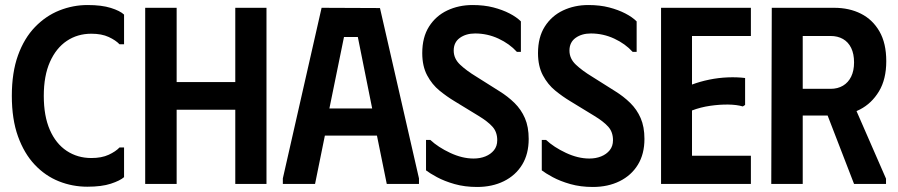

<svg xmlns="http://www.w3.org/2000/svg" viewBox="-20 -731 3568 763"><path d="M27 -350Q27 -443 51.5 -511Q76 -579 119 -623.5Q162 -668 216 -689.5Q270 -711 328 -711Q384 -711 420.5 -699.5Q457 -688 473 -673V-555H455Q440 -571 412 -584Q384 -597 343 -597Q288 -597 245.5 -568.5Q203 -540 178.5 -485Q154 -430 154 -350Q154 -270 178 -215Q202 -160 245 -131.5Q288 -103 343 -103Q384 -103 412 -116Q440 -129 455 -145H473V-27Q457 -13 420.5 -1Q384 11 327 11Q268 11 214 -10.5Q160 -32 118 -76.5Q76 -121 51.5 -189Q27 -257 27 -350Z M915 -700H1039V0H915V-295H682V0H557V-700H682V-405H915Z M1104 0V-22L1258 -700L1490 -699L1645 -22V0H1517L1478 -192H1271L1232 0ZM1289 -300H1459L1402 -584H1347Z M2081 -179Q2081 -119 2055 -76.5Q2029 -34 1982.5 -11Q1936 12 1876 12Q1827 12 1786.5 0.5Q1746 -11 1716.5 -27Q1687 -43 1673 -54V-175H1690Q1721 -146 1769 -123.5Q1817 -101 1862 -101Q1888 -101 1909 -109.5Q1930 -118 1943 -134Q1956 -150 1956 -174Q1956 -206 1937.5 -227Q1919 -248 1881 -271L1786 -329Q1756 -347 1726.5 -371Q1697 -395 1677.5 -431.5Q1658 -468 1658 -520Q1658 -583 1685 -625.5Q1712 -668 1757.5 -689.5Q1803 -711 1858 -711Q1904 -711 1940.5 -701.5Q1977 -692 2005 -677.5Q2033 -663 2050 -646V-525H2034Q2005 -557 1961 -577.5Q1917 -598 1868 -598Q1832 -598 1807.5 -580.5Q1783 -563 1783 -530Q1783 -498 1808.5 -474Q1834 -450 1872 -427L1964 -369Q1998 -348 2024.5 -322Q2051 -296 2066 -261.5Q2081 -227 2081 -179Z M2541 -179Q2541 -119 2515 -76.5Q2489 -34 2442.5 -11Q2396 12 2336 12Q2287 12 2246.5 0.5Q2206 -11 2176.5 -27Q2147 -43 2133 -54V-175H2150Q2181 -146 2229 -123.5Q2277 -101 2322 -101Q2348 -101 2369 -109.5Q2390 -118 2403 -134Q2416 -150 2416 -174Q2416 -206 2397.5 -227Q2379 -248 2341 -271L2246 -329Q2216 -347 2186.5 -371Q2157 -395 2137.5 -431.5Q2118 -468 2118 -520Q2118 -583 2145 -625.5Q2172 -668 2217.5 -689.5Q2263 -711 2318 -711Q2364 -711 2400.5 -701.5Q2437 -692 2465 -677.5Q2493 -663 2510 -646V-525H2494Q2465 -557 2421 -577.5Q2377 -598 2328 -598Q2292 -598 2267.5 -580.5Q2243 -563 2243 -530Q2243 -498 2268.5 -474Q2294 -450 2332 -427L2424 -369Q2458 -348 2484.5 -322Q2511 -296 2526 -261.5Q2541 -227 2541 -179Z M2964 -700V-588H2730V-395Q2762 -407 2798.5 -414.5Q2835 -422 2872 -423.5Q2909 -425 2941 -421V-314L2932 -308Q2908 -315 2874 -315.5Q2840 -316 2802 -310.5Q2764 -305 2730 -292V-112H2964V0H2607V-700Z M3047 -700H3170V0H3045ZM3295 -700Q3355 -700 3401.5 -676.5Q3448 -653 3475 -606Q3502 -559 3502 -488Q3502 -416 3473 -368Q3444 -320 3397.5 -296Q3351 -272 3299 -272H3102V-700ZM3166 -378H3281Q3309 -378 3330 -390.5Q3351 -403 3362.5 -426.5Q3374 -450 3374 -483Q3374 -517 3362.5 -540.5Q3351 -564 3330 -576Q3309 -588 3281 -588H3166ZM3243 -339 3360 -344 3501 -21V0H3374Z"/></svg>

Font: Phudu Medium
Style: Regular
Weight: 500
Version: Version 1.005;gftools[0.9.23]